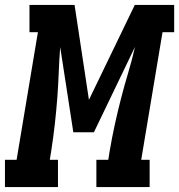

<svg xmlns="http://www.w3.org/2000/svg" viewBox="-57 -755 723 775"><path d="M-37 0V-110H10L96 -625H62V-735H244L302 -352L487 -735H646V-625H599L513 -110H547V0H332V-110H380L386 -147Q395 -200 406.5 -252.5Q418 -305 431.5 -357.5Q445 -410 460.5 -461.5Q476 -513 488 -566L322 -221H239L186 -565Q182 -513 180 -461Q178 -409 174 -356.5Q170 -304 164 -251.5Q158 -199 150 -147L144 -110H177V0Z"/></svg>

Font: Iosevka Slab XBdEx
Style: Italic
Weight: 800
Width: 7
Italic angle: -9°
Monospace: yes
Designer: Belleve Invis
Foundry: Belleve Invis
Version: Version 11.1.1; ttfautohint (v1.8.3)